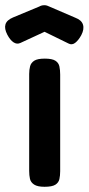

<svg xmlns="http://www.w3.org/2000/svg" viewBox="-65 -707 341 737"><path d="M106 10Q79 10 66 1.5Q53 -7 50 -20.5Q47 -34 47 -51V-423Q47 -439 50.5 -452.5Q54 -466 66.5 -474Q79 -482 107 -482Q135 -482 147.5 -474Q160 -466 163 -452Q166 -438 166 -421V-50Q166 -33 163 -19.5Q160 -6 147.5 2Q135 10 106 10ZM105 -687Q111 -687 115.5 -685.5Q120 -684 124 -682L224 -639Q248 -630 253.5 -612.5Q259 -595 247 -572Q236 -552 223.5 -542.5Q211 -533 198 -540L106 -585L13 -542Q0 -536 -13 -544.5Q-26 -553 -37 -574Q-49 -597 -44 -613.5Q-39 -630 -15 -640L86 -682Q89 -684 94 -685.5Q99 -687 105 -687Z"/></svg>

Font: Fredoka Condensed Medium
Style: Regular
Weight: 500
Width: 3
Designer: Ben Nathan
Foundry: Milena B. Brandão, Ben Nathan
Version: Version 2.001